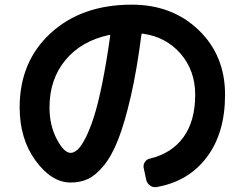

<svg xmlns="http://www.w3.org/2000/svg" viewBox="-20 -763 1040 816"><path d="M443.4 -614.3Q325.2 -588.9 257.8 -507.3Q190.4 -425.8 190.4 -306.6Q190.4 -230.5 221.2 -171.9Q252 -113.3 280.3 -113.3Q293.9 -113.3 309.1 -126.5Q324.2 -139.6 342.8 -175.3Q361.3 -210.9 378.9 -265.6Q396.5 -320.3 414.6 -409.2Q432.6 -498 448.2 -610.4Q448.2 -616.2 443.4 -614.3ZM280.3 12.7Q199.2 12.7 131.3 -80.1Q63.5 -172.9 63.5 -306.6Q63.5 -501 195.3 -622.1Q327.1 -743.2 540 -743.2Q711.9 -743.2 824.2 -635.3Q936.5 -527.3 936.5 -360.4Q936.5 -197.3 858.4 -94.2Q780.3 8.8 644.5 32.2Q629.9 34.2 617.7 25.4Q605.5 16.6 601.6 2L590.8 -48.8Q587.9 -61.5 595.2 -73.7Q602.5 -85.9 617.2 -88.9Q710 -111.3 759.8 -180.2Q809.6 -249 809.6 -360.4Q809.6 -462.9 747.6 -534.7Q685.5 -606.4 585.9 -620.1Q581.1 -620.1 581.1 -616.2Q561.5 -463.9 535.6 -352.1Q509.8 -240.2 482.4 -170.4Q455.1 -100.6 420.9 -59.1Q386.7 -17.6 354 -2.4Q321.3 12.7 280.3 12.7Z"/></svg>

Font: Rounded-L Mgen+ 1mn bold
Style: Bold
Weight: 700
Designer: [Source Han Sans]
Ryoko NISHIZUKA  (kana & ideographs); Paul D. Hunt (Latin, Greek & Cyrillic); Wenlong ZHANG  (bopomofo
Version: Version 1.059.20150602